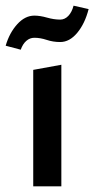

<svg xmlns="http://www.w3.org/2000/svg" viewBox="-32 -656 332 676"><path d="M85 0V-410L184 -428V0ZM41 -481 -12 -495Q1 -540 28.5 -570.5Q56 -601 89 -601Q109 -601 133.5 -594Q158 -587 180 -587Q196 -587 208.5 -600Q221 -613 227 -636L280 -624Q267 -573 240 -540.5Q213 -508 180 -508Q155 -508 132.5 -515.5Q110 -523 89 -523Q73 -523 60.5 -512Q48 -501 41 -481Z"/></svg>

Font: Ysabeau SemiBold
Style: Regular
Weight: 600
Designer: Christian Thalmann (Catharsis Fonts)
Version: Version 2.000;gftools[0.9.27.dev2+g8671c4b]